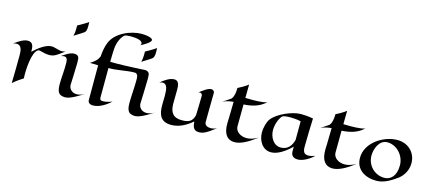

<svg xmlns="http://www.w3.org/2000/svg" viewBox="-65 -1588 5096 2267"><g transform="rotate(15 2483.0 -454.0)"><path d="M243 -395C243 -445 242 -511 173 -511C116 -511 61 -469 7 -432C21 -439 36 -442 50 -442C120 -442 121 -369 121 -308C121 -212 118 -55 116 23C116 23 143 -8 240 -69C233 -168 246 -397 317 -432C337 -443 387 -414 451 -413C516 -411 550 -440 632 -502C614 -497 600 -495 587 -495C544 -495 504 -519 458 -519C391 -519 304 -453 243 -395Z M814 -912C814 -912 767 -878 686 -835C686 -835 690 -748 674 -706C753 -754 787 -778 787 -778C811 -794 815 -822 815 -860C815 -876 814 -893 814 -912ZM986 -80C950 -58 917 -49 890 -49C827 -49 792 -96 793 -139C794 -185 802 -319 802 -403C802 -431 801 -454 799 -465C793 -493 770 -505 743 -505C692 -505 640 -469 593 -436C608 -441 621 -444 632 -444C660 -444 675 -425 676 -382C679 -293 666 -204 666 -110C666 2 706 12 743 19C785 27 838 17 986 -80Z M1596 -535C1603 -535 1361 -521 1237 -521C1217 -521 1196 -521 1174 -522C1175 -595 1177 -655 1179 -682C1185 -772 1228 -844 1258 -864C1270 -872 1299 -875 1331 -875C1405 -875 1476 -863 1476 -822C1476 -816 1473 -809 1465 -802C1486 -812 1584 -863 1584 -896C1584 -903 1579 -910 1567 -917C1548 -927 1503 -937 1449 -937C1318 -937 1135 -861 1083 -725C1063 -675 1053 -615 1049 -555C1028 -505 997 -479 946 -448L1047 -445V-19C1047 7 1068 29 1109 29C1184 29 1263 -20 1322 -75C1287 -62 1249 -50 1209 -50C1185 -50 1172 -56 1172 -87C1172 -110 1172 -288 1173 -446C1263 -441 1386 -474 1485 -474C1513 -474 1528 -455 1529 -412V-383C1529 -298 1519 -194 1519 -110C1519 2 1559 12 1596 19C1638 27 1691 17 1839 -80C1803 -58 1770 -49 1743 -49C1680 -49 1645 -96 1646 -139C1647 -185 1655 -349 1655 -433C1655 -461 1654 -484 1652 -495C1646 -523 1623 -535 1596 -535ZM1667 -822C1667 -822 1620 -788 1539 -745C1539 -745 1543 -658 1527 -616C1606 -664 1640 -688 1640 -688C1664 -704 1668 -732 1668 -770C1668 -786 1667 -803 1667 -822Z M2596 -90C2571 -78 2544 -72 2520 -72C2480 -72 2448 -89 2447 -126C2446 -185 2451 -440 2451 -481C2451 -506 2433 -519 2411 -519C2370 -519 2312 -471 2274 -443C2322 -456 2322 -413 2322 -413C2322 -336 2318 -259 2316 -173C2294 -95 2254 -75 2172 -74C2062 -72 2023 -131 2021 -232C2021 -290 2023 -348 2023 -412C2023 -460 2016 -518 1962 -518C1902 -518 1845 -474 1797 -436C1813 -442 1827 -445 1838 -445C1893 -445 1901 -380 1901 -298C1901 -263 1899 -225 1899 -187C1899 -70 1931 12 2061 12C2156 12 2242 -35 2316 -99C2320 -27 2339 7 2390 10C2456 14 2499 -18 2596 -90Z M3099 -112C3050 -81 3002 -68 2961 -68C2881 -68 2824 -116 2823 -173C2823 -260 2824 -350 2825 -443C2919 -448 3019 -471 3090 -542C3040 -518 2893 -522 2893 -522C2893 -522 2861 -522 2826 -523L2828 -687C2828 -687 2796 -658 2705 -612C2705 -482 2658 -465 2658 -465C2658 -465 2613 -434 2574 -409C2622 -434 2676 -440 2704 -442C2702 -271 2698 -182 2698 -182C2695 -44 2750 10 2825 15C2900 20 2997 -30 3099 -112Z M3800 -75C3771 -65 3743 -58 3719 -58C3638 -58 3652 -132 3652 -203C3652 -273 3655 -345 3660 -495C3597 -506 3547 -509 3511 -509C3406 -509 3230 -435 3165 -347C3142 -316 3120 -247 3120 -178C3120 -86 3175 19 3282 19C3366 19 3456 -45 3527 -115V-57C3527 19 3593 21 3621 19C3670 16 3745 -21 3800 -75ZM3528 -425C3527 -319 3527 -251 3527 -197C3508 -123 3464 -65 3379 -65C3289 -65 3239 -158 3239 -243C3239 -332 3285 -415 3308 -427C3321 -434 3358 -439 3402 -439C3442 -439 3489 -435 3528 -425Z M4297 -112C4248 -81 4200 -68 4159 -68C4079 -68 4022 -116 4021 -173C4021 -260 4022 -350 4023 -443C4117 -448 4217 -471 4288 -542C4238 -518 4091 -522 4091 -522C4091 -522 4059 -522 4024 -523L4026 -687C4026 -687 3994 -658 3903 -612C3903 -482 3856 -465 3856 -465C3856 -465 3811 -434 3772 -409C3820 -434 3874 -440 3902 -442C3900 -271 3896 -182 3896 -182C3893 -44 3948 10 4023 15C4098 20 4195 -30 4297 -112Z M4920 -284C4920 -412 4825 -508 4690 -508C4525 -508 4316 -380 4316 -191C4316 -48 4432 22 4572 22C4665 22 4749 -32 4824 -87C4850 -107 4920 -176 4920 -284ZM4583 -451C4700 -451 4795 -344 4795 -225C4795 -90 4726 -36 4653 -36C4535 -36 4440 -131 4440 -252C4440 -333 4483 -451 4583 -451Z"/></g></svg>

Font: Eagle Lake
Style: Regular
Weight: 400
Designer: Astigmatic (AOETI)
Foundry: Astigmatic (AOETI)
Version: Version 1.000